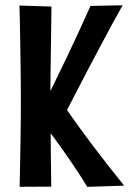

<svg xmlns="http://www.w3.org/2000/svg" viewBox="-20 -725 501 744"><path d="M318.2 -1Q288.8 -49.2 256.7 -96.1Q224.6 -143 191.7 -188Q158.8 -233 125.8 -275Q155.6 -332.4 184.9 -391.6Q214.2 -450.8 241.2 -507.9Q268.2 -565 291 -614.5Q313.8 -664 330.6 -702L455.2 -704.6Q436.8 -672.2 414.6 -631.3Q392.4 -590.4 368.4 -545.1Q344.4 -499.8 320.9 -455.1Q297.4 -410.4 276.6 -370Q255.8 -329.6 239.6 -298.6Q263.4 -264.8 288.1 -230.5Q312.8 -196.2 339.8 -160.5Q366.8 -124.8 397 -86.4Q427.2 -48 461 -5.6ZM56 -1.2Q56.6 -18.6 57.1 -47.6Q57.6 -76.6 58.3 -113.1Q59 -149.6 59.7 -190.6Q60.4 -231.6 60.6 -273.5Q60.8 -315.4 60.8 -354.2Q60.8 -404.6 60 -458.6Q59.2 -512.6 58.4 -562.3Q57.6 -612 56.8 -649.7Q56 -687.4 55.4 -703.6L179.4 -699.6Q179.4 -686.4 178.9 -657.4Q178.4 -628.4 178 -590.4Q177.6 -552.4 176.9 -510.4Q176.2 -468.4 175.7 -427.8Q175.2 -387.2 175.2 -354Q175.2 -324.8 175.7 -284.8Q176.2 -244.8 176.4 -201.1Q176.6 -157.4 177.1 -117.3Q177.6 -77.2 178.1 -46.4Q178.6 -15.6 178.6 -1.8Z"/></svg>

Font: Truculenta
Style: Regular
Weight: 400
Designer: Ivan Castro, Eva Sanz & Omnibus-Type Team
Foundry: Omnibus-Type
Version: Version 1.002